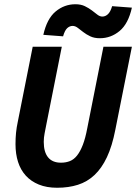

<svg xmlns="http://www.w3.org/2000/svg" viewBox="-20 -872 641 904"><path d="M249 12Q200 12 163 -3Q126 -18 101.5 -45Q77 -72 65 -109.5Q53 -147 53 -193Q53 -222 55.5 -247Q58 -272 64 -300L134 -652H271L198 -285Q194 -264 190 -244Q186 -224 186 -204Q186 -156 206.5 -131Q227 -106 267 -106Q290 -106 309 -113.5Q328 -121 343 -140Q358 -159 370 -190Q382 -221 391 -269L467 -652H601L523 -261Q508 -184 483.5 -132Q459 -80 425 -48Q391 -16 347 -2Q303 12 249 12ZM450 -692Q424 -692 405 -701Q386 -710 372 -721Q358 -732 346 -741Q334 -750 322 -750Q308 -750 296.5 -739.5Q285 -729 277 -701L184 -708Q201 -784 242 -818Q283 -852 335 -852Q361 -852 379.5 -843Q398 -834 412.5 -823Q427 -812 438.5 -803Q450 -794 462 -794Q476 -794 488 -805Q500 -816 508 -843L601 -836Q584 -760 543 -726Q502 -692 450 -692Z"/></svg>

Font: Source Code Pro
Style: Bold Italic
Weight: 700
Italic angle: -11°
Monospace: yes
Designer: Paul D. Hunt, Teo Tuominen
Foundry: Adobe Systems Incorporated
Version: Version 1.050;PS 1.000;hotconv 16.6.51;makeotf.lib2.5.65220